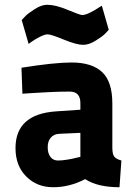

<svg xmlns="http://www.w3.org/2000/svg" viewBox="-20 -773 568 805"><path d="M451 -339V-154Q451 -127 459 -116.5Q467 -106 489 -100L481 12Q389 12 337 -22Q272 12 203 12Q135 12 90 -33Q45 -78 45 -152Q45 -294 214 -306L317 -313V-341Q317 -389 272 -389Q230 -389 180.5 -386.5Q131 -384 102 -382L74 -380L70 -489Q207 -511 280 -511Q365 -511 408 -471Q451 -431 451 -339ZM317 -216 229 -212Q206 -211 193 -196Q180 -181 180 -156Q180 -130 191.5 -115Q203 -100 223 -100Q241 -100 264.5 -104Q288 -108 302 -112L317 -115ZM407 -749 436 -648Q430 -641 419.5 -630.5Q409 -620 381 -602.5Q353 -585 329 -585Q301 -585 247.5 -607Q194 -629 180 -629Q168 -629 148 -619Q128 -609 114 -599L100 -589L71 -689Q77 -696 87.5 -706.5Q98 -717 126 -735Q154 -753 178 -753Q213 -753 264 -731.5Q315 -710 325 -710Q337 -710 357.5 -720Q378 -730 392 -740Z"/></svg>

Font: TypoPRO Titillium Maps
Style: 999 wt
Weight: 900
Designer: Campivisivi
Foundry: Accademia di Belle Arti di Urbino and students of MA course of Visual design
Version: Version 001.001